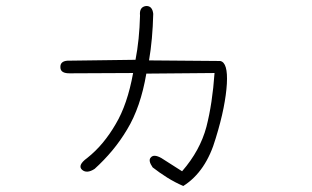

<svg xmlns="http://www.w3.org/2000/svg" viewBox="-20 -593 1040 639"><path d="M490 -547Q489 -505 485.5 -466Q482 -427 476 -392L713 -390Q739 -385 735 -314Q733 -279 724 -233.5Q715 -188 698 -133Q666 -22 590 26Q562 14 536.5 -2Q511 -18 488 -36Q472 -59 482 -69Q492 -81 517 -67L586 -23Q646 -92 667 -171Q687 -249 694 -350L467 -348Q448 -236 403 -162Q381 -125 354 -92.5Q327 -60 295 -31Q269 -14 253 -28Q237 -43 270 -67Q299 -90 322.5 -118.5Q346 -147 365 -180Q404 -245 423 -350L214 -349Q181 -348 181 -369Q180 -389 204 -391L431 -394Q444 -461 446 -541Q443 -570 466 -573Q487 -574 490 -547Z"/></svg>

Font: Yomogi
Style: Regular
Weight: 400
Designer: satsuyako
Foundry: satsuyako
Version: Version 3.100